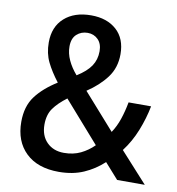

<svg xmlns="http://www.w3.org/2000/svg" viewBox="-82 -798 814 882"><g transform="rotate(10 325.0 -357.0)"><path d="M273 -724Q347 -724 391.5 -684Q436 -644 436 -571Q436 -508 401.5 -462Q367 -416 311 -379L458 -213Q478 -243 490.5 -280Q503 -317 511 -360H616Q605 -303 582 -245Q559 -187 523 -140L650 0H521L457 -72Q416 -34 365.5 -12Q315 10 250 10Q151 10 96 -43Q41 -96 41 -187Q41 -259 76 -306Q111 -353 175 -393Q141 -437 121.5 -477Q102 -517 102 -568Q102 -641 148.5 -682.5Q195 -724 273 -724ZM271 -642Q241 -642 220 -623Q199 -604 199 -566Q199 -534 213.5 -502.5Q228 -471 254 -441Q299 -469 319 -499Q339 -529 339 -568Q339 -603 319.5 -622.5Q300 -642 271 -642ZM231 -329Q191 -299 169.5 -269Q148 -239 148 -193Q148 -141 178.5 -110.5Q209 -80 258 -80Q302 -80 336 -96.5Q370 -113 397 -140Z"/></g></svg>

Font: Noto Sans Gurmukhi UI SemiCondensed Medium
Style: Regular
Weight: 500
Width: 4
Designer: Jelle Bosma - Monotype Design Team
Foundry: Monotype Imaging Inc.
Version: Version 2.004; ttfautohint (v1.8.4.7-5d5b)